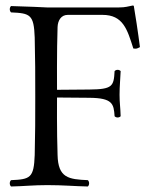

<svg xmlns="http://www.w3.org/2000/svg" viewBox="-20 -672 537 697"><path d="M189 -109C186 -193 187 -318 187 -318L304 -317C389 -316.3 393 -295 396 -250C402 -244 412 -244 418 -250C417 -285 414 -297.5 414 -328C414 -361.6 417 -384 418 -414C412 -420 402 -420 396 -414C393 -359 389 -347.7 304 -347L187 -346C187 -346 186 -492 189 -574C190 -598 202 -618 226 -618H352C427 -618 442 -565 464 -496C476 -494 478 -496 488 -501C483 -542 468 -641 466 -649C466 -651 465 -652 462 -652C445 -649 436 -645 412 -645H150C150 -645 70 -649 20 -650C14 -644 14 -633 20 -627C90 -624 103 -619 106 -536C108 -454 108 -404 108 -321C108 -238 108 -191 106 -109C103 -26 90 -21 20 -18C14 -12 14 -1 20 5C69 4 100.5 0 152 0C209.4 0 250 4 299 5C305 -1 305 -12 299 -18C229 -21 191 -26 189 -109Z"/></svg>

Font: Libertinus Serif Display
Style: Regular
Weight: 400
Designer: Philipp H. Poll
Foundry: Khaled Hosny
Version: Version 6.1